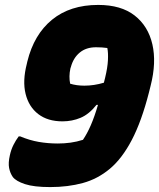

<svg xmlns="http://www.w3.org/2000/svg" viewBox="-20 -740 646 780"><path d="M379 -720Q472 -720 527 -677Q582 -634 599 -560Q616 -486 592 -392L585 -364Q555 -247 515.5 -171.5Q476 -96 426.5 -54.5Q377 -13 316.5 3.5Q256 20 184 20Q118 20 81.5 8Q45 -4 32 -21Q21 -37 17 -57.5Q13 -78 20 -109Q25 -132 34.5 -151Q44 -170 56 -186H62Q100 -170 137.5 -163.5Q175 -157 215 -157Q241 -157 266.5 -160.5Q292 -164 317 -172Q334 -197 349 -231.5Q364 -266 378 -314H372Q342 -276 307.5 -261.5Q273 -247 234 -247Q174 -247 135.5 -276.5Q97 -306 84 -358.5Q71 -411 89 -481L91 -490Q118 -600 191.5 -660Q265 -720 379 -720ZM265 -400Q278 -396 292.5 -394Q307 -392 323 -392Q362 -392 402 -404L407 -424Q417 -465 418.5 -495.5Q420 -526 416 -545Q395 -548 370 -548Q330 -548 304 -526.5Q278 -505 268 -468L266 -462Q259 -429 265 -400Z"/></svg>

Font: Recursive Mn Csl St Blk
Style: Italic
Weight: 900
Italic angle: -15°
Monospace: yes
Version: Version 1.079;hotconv 1.0.112;makeotfexe 2.5.65598; ttfautoh